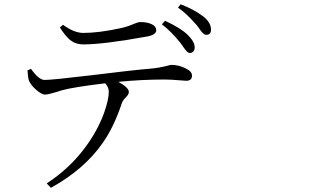

<svg xmlns="http://www.w3.org/2000/svg" viewBox="-20 -811 1540 897"><path d="M217.8 66.4 198.2 45.9Q304.7 -23.4 377.9 -122.1Q434.6 -198.2 465.8 -282.2Q488.3 -345.7 488.3 -382.8Q488.3 -402.3 471.7 -421.9Q325.2 -404.3 270.5 -389.6Q261.7 -386.7 246.1 -381.8Q208 -370.1 191.9 -369.1Q175.8 -368.2 149.4 -391.1Q123 -414.1 115.2 -434.6Q110.4 -447.3 108.4 -482.4L125 -489.3Q161.1 -437.5 188.5 -437.5Q223.6 -437.5 412.1 -460Q598.6 -483.4 682.6 -490.2Q725.6 -494.1 761.7 -503.9Q775.4 -507.8 781.2 -507.8Q813.5 -507.8 843.8 -493.2Q877 -478.5 877 -458Q877 -433.6 849.6 -433.6Q843.8 -433.6 824.2 -435.5Q779.3 -439.5 749 -439.5Q642.6 -439.5 533.2 -428.7Q582 -401.4 582 -380.9Q582 -371.1 569.3 -357.4Q553.7 -342.8 548.8 -328.1Q511.7 -215.8 458 -140.6Q372.1 -18.6 217.8 66.4ZM865.2 -563.5Q854.5 -564.5 836.9 -590.8Q828.1 -603.5 822.3 -611.3Q778.3 -666 736.3 -697.3L751 -713.9Q825.2 -679.7 857.4 -647.5Q890.6 -615.2 889.6 -587.9Q887.7 -563.5 865.2 -563.5ZM369.1 -603.5Q334 -603.5 307.6 -624Q286.1 -641.6 259.8 -682.6L274.4 -695.3Q326.2 -657.2 369.1 -657.2Q442.4 -657.2 544.9 -679.7Q576.2 -686.5 607.4 -700.2Q626 -708 635.7 -708Q668 -708 689 -697.8Q710 -687.5 710 -669.9Q710 -648.4 668 -640.6Q463.9 -603.5 369.1 -603.5ZM942.4 -648.4Q930.7 -648.4 914.1 -672.9Q904.3 -687.5 897.5 -695.3Q896.5 -696.3 893.6 -699.2Q851.6 -748 811.5 -775.4L824.2 -791Q885.7 -767.6 930.7 -733.4Q965.8 -705.1 965.8 -672.9Q965.8 -647.5 942.4 -648.4Z"/></svg>

Font: Bpmf GenYo Min R
Style: R
Weight: 400
Foundry: But Ko
Version: Version 1.320